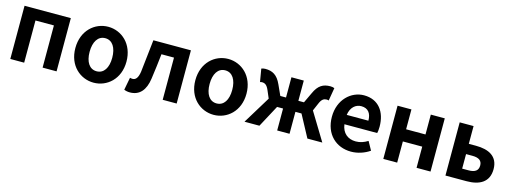

<svg xmlns="http://www.w3.org/2000/svg" viewBox="-13 -1256 5183 1952"><g transform="rotate(15 2579.0 -280.0)"><path d="M79 -560V0H225V-444H419V0H566V-560Z M958 14C1098 14 1227 -94 1227 -279C1227 -465 1098 -574 958 -574C818 -574 689 -465 689 -279C689 -94 818 14 958 14ZM958 -106C882 -106 839 -174 839 -279C839 -385 882 -454 958 -454C1034 -454 1077 -385 1077 -279C1077 -174 1034 -106 958 -106Z M1341 14C1441 14 1501 -54 1518 -179C1531 -266 1541 -356 1551 -444H1683V0H1830V-560H1435C1422 -446 1410 -332 1397 -219C1387 -152 1364 -126 1331 -126C1320 -126 1312 -128 1304 -130L1279 2C1298 10 1317 14 1341 14Z M2221 14C2361 14 2490 -94 2490 -279C2490 -465 2361 -574 2221 -574C2081 -574 1952 -465 1952 -279C1952 -94 2081 14 2221 14ZM2221 -106C2145 -106 2102 -174 2102 -279C2102 -385 2145 -454 2221 -454C2297 -454 2340 -385 2340 -279C2340 -174 2297 -106 2221 -106Z M2544 0H2701L2825 -231H2888V0H3018V-231H3082L3206 0H3363L3186 -291L3221 -372C3242 -423 3266 -434 3294 -434C3302 -434 3308 -432 3315 -430L3338 -566C3326 -571 3311 -574 3295 -574C3221 -574 3169 -547 3128 -455L3077 -347H3018V-560H2888V-347H2828L2779 -455C2738 -547 2685 -574 2610 -574C2595 -574 2581 -571 2569 -566L2592 -430C2599 -432 2605 -434 2612 -434C2641 -434 2664 -423 2686 -372L2721 -290Z M3667 14C3737 14 3808 -10 3863 -48L3813 -138C3773 -113 3733 -99 3687 -99C3604 -99 3544 -147 3532 -238H3877C3881 -252 3884 -279 3884 -306C3884 -461 3804 -574 3650 -574C3515 -574 3389 -461 3389 -279C3389 -95 3511 14 3667 14ZM3530 -336C3541 -418 3593 -460 3651 -460C3724 -460 3758 -412 3758 -336Z M4005 -560V0H4151V-223H4355V0H4502V-560H4355V-351H4151V-560Z M4880 0C5015 0 5115 -50 5115 -189C5115 -324 5015 -373 4880 -373H4805V-560H4659V0ZM4872 -265C4941 -265 4974 -240 4974 -190C4974 -137 4941 -112 4872 -112H4805V-265Z"/></g></svg>

Font: Kinto Sans
Style: Bold
Weight: 700
Designer: Authors: Ryoko NISHIZUKA  (kana & ideographs); Paul D. Hunt (Latin, Greek & Cyrillic); Wenlong ZHANG  (bopomofo); Sandol
Foundry: Adobe Systems Incorporated, ookami Inc.
Version: Version 0.001